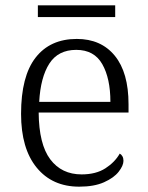

<svg xmlns="http://www.w3.org/2000/svg" viewBox="-20 -690 554 720"><path d="M277 10Q176 10 117.5 -61.5Q59 -133 59 -263Q59 -404 113.5 -474Q168 -544 268 -544Q359 -544 410.5 -481Q462 -418 462 -299V-268H125Q126 -149 168.5 -92.5Q211 -36 286 -36Q340 -36 375.5 -59Q411 -82 429 -114Q435 -111 439 -104Q443 -97 443 -87Q443 -69 425 -46Q407 -23 370 -6.5Q333 10 277 10ZM394 -308Q394 -396 363.5 -449.5Q333 -503 266 -503Q198 -503 165 -451.5Q132 -400 127 -308ZM122 -626V-670H412V-626Z"/></svg>

Font: Noto Serif Thai Light
Style: Regular
Weight: 300
Version: Version 2.001